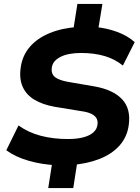

<svg xmlns="http://www.w3.org/2000/svg" viewBox="-20 -840 711 975"><path d="M225 115 247 -26 268 -1Q194 -4 126 -23.5Q58 -43 12 -77L74 -203Q124 -167 187 -150.5Q250 -134 324 -134Q372 -134 404.5 -143Q437 -152 454.5 -168Q472 -184 475 -206Q478 -227 469 -241Q460 -255 440.5 -263.5Q421 -272 390 -276L256 -298Q196 -309 155 -333.5Q114 -358 95.5 -398.5Q77 -439 85 -496Q93 -557 131 -601.5Q169 -646 232.5 -672Q296 -698 376 -703L352 -687L373 -820H500L478 -686L461 -703Q521 -698 575 -678Q629 -658 664 -626L604 -507Q564 -540 511 -555.5Q458 -571 392 -571Q325 -571 286 -550.5Q247 -530 243 -496Q239 -464 260 -448Q281 -432 327 -424L461 -401Q555 -384 600 -336Q645 -288 634 -206Q626 -145 587.5 -101.5Q549 -58 485.5 -33Q422 -8 341 -2L374 -26L352 115Z"/></svg>

Font: Nunito Sans 10pt SemiExpanded ExtraBold
Style: Italic
Weight: 800
Width: 6
Italic angle: -9°
Designer: Vernon Adams
Foundry: Vernon Adams
Version: Version 3.101;gftools[0.9.27]